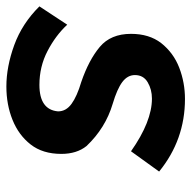

<svg xmlns="http://www.w3.org/2000/svg" viewBox="-20 -560 586 587"><g transform="rotate(90 272.5 -267.0)"><path d="M244 6Q183.5 6 117.5 -18Q51.5 -42 -1 -95L55 -180Q88 -144.5 135.5 -119.8Q183 -95 239 -95Q315 -95 320 -152Q320 -176.5 297 -193.2Q274 -210 230 -223Q163 -246 123 -279.5Q83 -313 83 -375Q83 -430.5 111 -467Q141 -505 186.5 -522.5Q232 -540 282 -540Q407 -540 504 -461L442 -375Q351 -439 281 -439Q253 -439 231 -426Q209 -413 209 -387Q209 -364.5 230.2 -348.5Q251.5 -332.5 297 -319Q371 -297 426 -239Q450 -209 450 -162Q450 -105 421.2 -68.2Q392.5 -31.5 346 -12.8Q299.5 6 244 6Z"/></g></svg>

Font: Argentum Sans Medium
Style: Italic
Weight: 500
Italic angle: -11°
Designer: Julieta Ulanovsky (font), Cristiano Sobral (main changes and remaster)
Foundry: Julieta Ulanovsky (font), Cristiano Sobral (main changes and remaster)
Version: Version 2.007;June 15, 2022;FontCreator 14.0.0.2814 64-bit; 